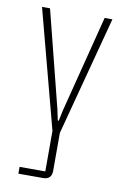

<svg xmlns="http://www.w3.org/2000/svg" viewBox="-80 -563 508 779"><g transform="rotate(10 174.0 -173.5)"><path d="M52 168V140H158V-27L29 -515H62L163 -115L172 -72H176L185 -115L287 -515H319L189 -24V132Q189 150 180 159Q171 168 154 168Z"/></g></svg>

Font: Hubot Sans Condensed ExtraLight
Style: Regular
Weight: 200
Width: 3
Designer: Deni Anggara
Foundry: GitHub, Inc., Subsidiary of Microsoft Corporation
Version: Version 2.000